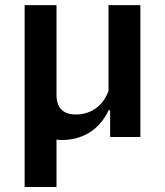

<svg xmlns="http://www.w3.org/2000/svg" viewBox="-20 -548 660 768"><path d="M206 200V10.5C212.5 11.5 220 12 227.5 12C303.5 12 375 -23 414.5 -107H420.5V0H541.5V-527.5H414V-184.5C394 -128 347 -90 284 -90C240.5 -90 206 -109 206 -169V-527.5H78.5V200Z"/></svg>

Font: Monaspace Krypton SemiBold
Style: Regular
Weight: 600
Designer: Riley Cran & the Lettermatic Team
Foundry: Lettermatic
Version: Version 1.200 (Monaspace Krypton)